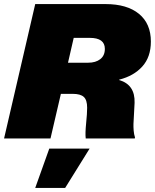

<svg xmlns="http://www.w3.org/2000/svg" viewBox="-28 -680 761 943"><path d="M-8 0 145 -660H490Q596 -660 654.5 -612Q713 -564 713 -476Q713 -400 671 -353.5Q629 -307 558 -289L557 -287Q636 -264 633 -175Q632 -150 630 -118Q628 -86 627.5 -71.5Q627 -57 628.5 -38.5Q630 -20 635 -5L634 0H393Q390 -25 395 -74Q400 -123 400 -151Q400 -189 383.5 -204Q367 -219 330 -219H271L220 0ZM306 -372H405Q442 -372 464.5 -389.5Q487 -407 487 -440Q487 -494 413 -494H334ZM412 50 292 243H145L214 50Z"/></svg>

Font: Elaine Sans Black
Style: Italic
Weight: 900
Italic angle: -13°
Designer: Wei Huang
Foundry: Wei Huang
Version: Version 2.001;December 24, 2019;FontCreator 12.0.0.2547 64-b